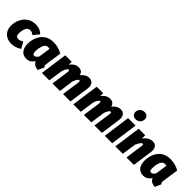

<svg xmlns="http://www.w3.org/2000/svg" viewBox="268 -2173 3538 3538"><g transform="rotate(45 2037.0 -404.5)"><path d="M507 -480 414 -369Q375 -405 328 -405Q266 -405 240.5 -346.5Q215 -288 215 -212Q215 -167 233 -150Q251 -133 284 -133Q307 -133 328 -141Q349 -149 379 -168L449 -44Q360 20 256 20Q141 20 76.5 -44Q12 -108 12 -217Q12 -293 45 -371Q78 -449 149 -501.5Q220 -554 327 -554Q381 -554 427 -535Q473 -516 507 -480Z M1020 -491 974 -172Q972 -152 972 -147Q972 -133 977 -124.5Q982 -116 996 -110L940 16Q890 13 852 -9Q814 -31 799 -72Q770 -29 732 -4.5Q694 20 640 20Q556 20 510.5 -38Q465 -96 465 -197Q465 -283 497.5 -364.5Q530 -446 601.5 -500Q673 -554 784 -554Q843 -554 905 -538.5Q967 -523 1020 -491ZM664 -198Q664 -153 675.5 -137.5Q687 -122 707 -122Q749 -122 784 -182L818 -412Q796 -418 776 -418Q718 -418 691 -350.5Q664 -283 664 -198Z M1833 -428Q1833 -405 1831 -393L1776 0H1582L1631 -341L1633 -365Q1633 -393 1616 -393Q1581 -393 1541 -286L1501 0H1307L1355 -341Q1357 -359 1357 -364Q1357 -393 1339 -393Q1323 -393 1303 -363.5Q1283 -334 1266 -281L1226 0H1032L1106 -534H1275L1276 -456Q1305 -502 1348 -528Q1391 -554 1438 -554Q1486 -554 1516.5 -530.5Q1547 -507 1555 -463Q1586 -505 1628.5 -529.5Q1671 -554 1714 -554Q1770 -554 1801.5 -521Q1833 -488 1833 -428Z M2652 -428Q2652 -405 2650 -393L2595 0H2401L2450 -341L2452 -365Q2452 -393 2435 -393Q2400 -393 2360 -286L2320 0H2126L2174 -341Q2176 -359 2176 -364Q2176 -393 2158 -393Q2142 -393 2122 -363.5Q2102 -334 2085 -281L2045 0H1851L1925 -534H2094L2095 -456Q2124 -502 2167 -528Q2210 -554 2257 -554Q2305 -554 2335.5 -530.5Q2366 -507 2374 -463Q2405 -505 2447.5 -529.5Q2490 -554 2533 -554Q2589 -554 2620.5 -521Q2652 -488 2652 -428Z M2864 0H2670L2744 -534H2938ZM2758 -710Q2758 -761 2793.5 -795Q2829 -829 2881 -829Q2925 -829 2951.5 -803Q2978 -777 2978 -736Q2978 -685 2942.5 -651Q2907 -617 2855 -617Q2811 -617 2784.5 -643Q2758 -669 2758 -710Z M3486 -428Q3486 -405 3484 -393L3429 0H3235L3283 -341Q3285 -359 3285 -364Q3285 -393 3267 -393Q3249 -393 3228 -364.5Q3207 -336 3180 -278L3140 0H2946L3020 -534H3189L3190 -446Q3222 -495 3270 -524.5Q3318 -554 3369 -554Q3424 -554 3455 -521Q3486 -488 3486 -428Z M4066 -491 4020 -172Q4018 -152 4018 -147Q4018 -133 4023 -124.5Q4028 -116 4042 -110L3986 16Q3936 13 3898 -9Q3860 -31 3845 -72Q3816 -29 3778 -4.5Q3740 20 3686 20Q3602 20 3556.5 -38Q3511 -96 3511 -197Q3511 -283 3543.5 -364.5Q3576 -446 3647.5 -500Q3719 -554 3830 -554Q3889 -554 3951 -538.5Q4013 -523 4066 -491ZM3710 -198Q3710 -153 3721.5 -137.5Q3733 -122 3753 -122Q3795 -122 3830 -182L3864 -412Q3842 -418 3822 -418Q3764 -418 3737 -350.5Q3710 -283 3710 -198Z"/></g></svg>

Font: FiraGO Heavy
Style: Italic
Weight: 900
Italic angle: -8°
Designer: bBox Type GmbH
Foundry: bBox Type GmbH
Version: Version 1.001